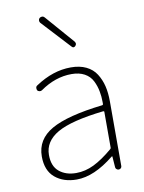

<svg xmlns="http://www.w3.org/2000/svg" viewBox="-91 -875 716 952"><g transform="rotate(-10 267.5 -399.5)"><path d="M217.8 12.7Q151.4 12.7 108.9 -22.9Q66.4 -58.6 66.4 -129.9Q66.4 -215.8 147 -261.7Q227.5 -307.6 405.3 -328.1Q410.2 -329.1 410.2 -333Q410.2 -337.9 410.2 -342.8Q410.2 -372.1 405.3 -396.5Q400.4 -424.8 387.2 -451.2Q374 -477.5 347.2 -492.2Q320.3 -506.8 282.2 -506.8Q200.2 -506.8 124 -453.1Q118.2 -449.2 111.3 -450.7Q104.5 -452.1 100.6 -457Q97.7 -463.9 98.6 -470.7Q99.6 -477.5 106.4 -481.4Q194.3 -540 284.2 -540Q329.1 -540 361.3 -524.4Q393.6 -508.8 411.6 -480.5Q429.7 -452.1 438 -418Q446.3 -383.8 446.3 -340.8V-14.6Q446.3 -8.8 441.9 -4.4Q437.5 0 431.2 0Q424.8 0 419.9 -4.4Q415 -8.8 415 -14.6L411.1 -68.4Q411.1 -70.3 409.7 -70.3Q408.2 -70.3 407.2 -69.3Q305.7 12.7 217.8 12.7ZM220.7 -19.5Q266.6 -19.5 310.5 -41Q354.5 -62.5 406.2 -106.4Q410.2 -109.4 410.2 -113.3V-293.9Q410.2 -297.9 405.3 -297.9Q241.2 -279.3 171.9 -239.3Q102.5 -199.2 102.5 -130.9Q102.5 -74.2 135.7 -46.9Q168.9 -19.5 220.7 -19.5ZM325.2 -640.6Q320.3 -635.7 315.4 -635.7Q310.5 -635.7 305.7 -641.6L173.8 -784.2Q169.9 -789.1 169.9 -794.9Q169.9 -803.7 175.8 -808.6Q180.7 -812.5 186.5 -812.5Q187.5 -812.5 188.5 -812.5Q195.3 -812.5 200.2 -806.6L326.2 -662.1Q330.1 -656.2 330.1 -651.4Q330.1 -646.5 325.2 -640.6Z"/></g></svg>

Font: Gen Jyuu Gothic ExtraLight
Style: Regular
Weight: 100
Designer: [Source Han Sans]
Ryoko NISHIZUKA  (kana & ideographs); Paul D. Hunt (Latin, Greek & Cyrillic); Wenlong ZHANG  (bopomofo
Version: Version 1.002.20150607